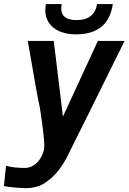

<svg xmlns="http://www.w3.org/2000/svg" viewBox="-34 -758 654 975"><path d="M90.5 95Q117 95 138.5 80.5Q160 66 173.5 42.5Q187 19 190.5 -6.5Q191 -9.5 191 -17.5Q191 -63.5 168.5 -211Q159.5 -248.5 144.8 -334.2Q130 -420 126.5 -439Q122.5 -462.5 117.5 -491.2Q112.5 -520 107 -550H239L285.5 -166L463 -550H598.5Q580 -511.5 420.5 -190Q319.5 11.5 303.5 45.5Q266.5 111.5 228 145Q189.5 178.5 160.5 187.5Q131.5 196.5 104 197.5Q86.5 198 47 194.8Q7.5 191.5 -14 187L-3.5 84Q18.5 90 45 92.5Q71.5 95 90.5 95ZM196 -706.5Q196 -721 199 -737.5H279.5Q277 -727 277 -714.5Q277 -656 355.5 -656Q445.5 -656 459 -737.5H539Q527 -659 480 -621.2Q433 -583.5 352 -583.5Q305.5 -583.5 270.2 -598.2Q235 -613 215.5 -640.8Q196 -668.5 196 -706.5Z"/></svg>

Font: JuliaMono BoldItalic
Style: Regular
Weight: 700
Italic angle: -9°
Monospace: yes
Designer: cormullion
Foundry: corm
Version: Version 0.049; ttfautohint (v1.8.4)